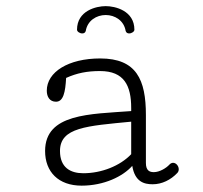

<svg xmlns="http://www.w3.org/2000/svg" viewBox="-20 -583 645 611"><path d="M316.4 -535.2C345.7 -535.2 374.5 -517.6 379.9 -484.4C381.8 -478.5 386.2 -476.6 391.1 -476.6C398.9 -476.6 407.7 -482.4 407.7 -488.3C407.7 -549.3 346.2 -563.5 316.4 -563.5C286.6 -563.5 225.1 -549.3 225.1 -488.3C225.1 -482.4 233.9 -476.6 241.7 -476.6C246.6 -476.6 251 -478.5 252.9 -484.4C258.3 -517.6 287.1 -535.2 316.4 -535.2ZM397.5 -195.8V-92.3C362.3 -55.2 303.2 -31.7 245.1 -31.7C203.6 -31.7 170.9 -50.3 170.9 -102.5C170.9 -177.7 256.3 -182.1 397.5 -195.8ZM298.3 -356.9C375.5 -356.9 397.5 -310.1 397.5 -239.3V-229.5C267.1 -219.7 123.5 -222.2 123.5 -102.5C123.5 -36.1 166 7.8 239.7 7.8C311 7.8 371.1 -21.5 400.9 -55.2C409.2 -4.4 438.5 3.4 465.8 3.4C495.6 3.4 523.4 -10.7 543.9 -32.2C547.4 -35.6 548.8 -40 548.8 -44.4C548.8 -54.7 540.5 -64.9 530.8 -64.9C526.9 -64.9 522.5 -63 519 -59.1C509.3 -48.3 487.8 -35.2 469.7 -35.2C457 -35.2 444.3 -39.1 444.3 -64.5V-216.8C444.3 -329.1 414.6 -397 298.8 -397C197.8 -397 128.9 -354 128.9 -294.4C128.9 -274.9 138.2 -259.3 158.2 -259.3C181.6 -259.3 188 -289.6 190.4 -335C225.1 -350.6 257.3 -356.9 298.3 -356.9Z"/></svg>

Font: Cutive Mono
Style: Regular
Weight: 400
Monospace: yes
Designer: Vernon Adams
Foundry: Vernon Adams
Version: Version 1.002